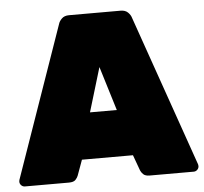

<svg xmlns="http://www.w3.org/2000/svg" viewBox="-51 -753 856 806"><g transform="rotate(-5 377.5 -350.0)"><path d="M22 0Q13 0 6.5 -6.5Q0 -13 0 -22Q0 -26 1 -29L224 -667Q227 -678 238 -689Q249 -700 269 -700H486Q506 -700 517 -689Q528 -678 531 -667L754 -29Q755 -26 755 -22Q755 -13 748.5 -6.5Q742 0 733 0H548Q529 0 520.5 -8.5Q512 -17 509 -25L485 -91H270L246 -25Q243 -17 235 -8.5Q227 0 207 0ZM321 -286H434L377 -472Z"/></g></svg>

Font: Rubik Light Black
Style: Regular
Weight: 900
Version: Version 2.104